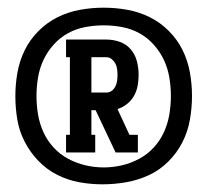

<svg xmlns="http://www.w3.org/2000/svg" viewBox="-20 -925 540 500"><path d="M152 -528V-574H162V-776H152V-822H257Q275 -822 292 -816Q309 -810 320.5 -796.5Q332 -783 336.5 -765.5Q341 -748 341 -730Q341 -716 338.5 -702Q336 -688 329 -675.5Q322 -663 310.5 -654Q299 -645 286 -641L317 -574H339V-528H281L229 -638H218V-574H228V-528ZM218 -684H257Q265 -684 271 -688.5Q277 -693 280.5 -700Q284 -707 285 -714.5Q286 -722 286 -730Q286 -737 285 -745Q284 -753 280.5 -759.5Q277 -766 271 -771Q265 -776 257 -776H218ZM247 -445Q216 -445 186 -450.5Q156 -456 128.5 -470Q101 -484 79.5 -506.5Q58 -529 44 -556.5Q30 -584 25 -614Q20 -644 20 -675Q20 -706 25.5 -736.5Q31 -767 44.5 -794.5Q58 -822 80.5 -844.5Q103 -867 130.5 -880.5Q158 -894 188.5 -899.5Q219 -905 250 -905Q281 -905 311.5 -899.5Q342 -894 369.5 -880.5Q397 -867 419.5 -844.5Q442 -822 455.5 -794.5Q469 -767 474.5 -736.5Q480 -706 480 -675Q480 -644 474.5 -613Q469 -582 455 -554.5Q441 -527 418.5 -504.5Q396 -482 368 -469Q340 -456 309 -450.5Q278 -445 247 -445ZM250 -489Q274 -489 297.5 -494.5Q321 -500 342.5 -511.5Q364 -523 380.5 -541Q397 -559 407 -581Q417 -603 421 -627Q425 -651 425 -675Q425 -699 421 -723Q417 -747 407 -768.5Q397 -790 380.5 -808.5Q364 -827 343 -838.5Q322 -850 298 -854.5Q274 -859 250 -859Q226 -859 202 -854.5Q178 -850 157 -838.5Q136 -827 119.5 -808.5Q103 -790 93 -768.5Q83 -747 79 -723Q75 -699 75 -675Q75 -651 79 -627Q83 -603 93 -581Q103 -559 119.5 -541Q136 -523 157.5 -511.5Q179 -500 202.5 -494.5Q226 -489 250 -489Z"/></svg>

Font: Iosevka Slab Heavy
Style: Regular
Weight: 900
Monospace: yes
Designer: Belleve Invis
Foundry: Belleve Invis
Version: Version 11.1.0; ttfautohint (v1.8.3)